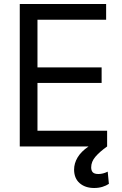

<svg xmlns="http://www.w3.org/2000/svg" viewBox="-20 -727 607 953"><path d="M78.1 -707H506.8V-628.9H166V-392.6H484.4V-315.4H166V-78.1H511.7V0Q474.6 26.4 453.6 51Q432.6 75.7 432.6 103.5Q432.6 120.1 440.7 128.4Q448.7 136.7 468.8 136.7Q491.2 136.7 514.6 125L520.5 185.5Q507.8 194.3 489 200.2Q470.2 206.1 447.3 206.1Q403.3 206.1 375.7 182.4Q348.1 158.7 347.7 115.2Q347.7 84 365 54.7Q382.3 25.4 419.4 0H78.1Z"/></svg>

Font: Pretendard
Style: Regular
Weight: 400
Designer: Base glyphs from Inter by Rasmus Andersson; Hangeul glyphs from Noto Sans CJK(Source Han Sans) by Jang Soo-young and Kan
Foundry: Kil Hyung-jin
Version: Version 1.309